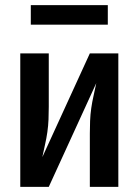

<svg xmlns="http://www.w3.org/2000/svg" viewBox="-20 -728 540 748"><path d="M59 0V-520H170V-312Q170 -287 169 -262.5Q168 -238 164.5 -213.5Q161 -189 155.5 -165Q150 -141 145 -116L330 -520H441V0H330V-208Q330 -233 331 -257.5Q332 -282 335.5 -306.5Q339 -331 344.5 -355Q350 -379 355 -404L170 0ZM100 -632V-708H400V-632Z"/></svg>

Font: Iosevka SS04
Style: Bold
Weight: 700
Monospace: yes
Designer: Belleve Invis
Foundry: Belleve Invis
Version: Version 19.0.0; ttfautohint (v1.8.4)